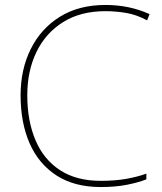

<svg xmlns="http://www.w3.org/2000/svg" viewBox="-20 -744 654 774"><path d="M405 -699Q305 -699 234.5 -655Q164 -611 127 -534.5Q90 -458 90 -360Q90 -257 123 -179Q156 -101 222 -58Q288 -15 386 -15Q444 -15 489 -23Q534 -31 570 -44V-21Q537 -8 491 1Q445 10 386 10Q280 10 208 -36.5Q136 -83 99.5 -166Q63 -249 63 -360Q63 -464 104 -546.5Q145 -629 221.5 -676.5Q298 -724 405 -724Q502 -724 583 -687L573 -662Q530 -685 488 -692Q446 -699 405 -699Z"/></svg>

Font: Noto Sans Bengali UI Thin
Style: Regular
Weight: 100
Designer: Jelle Bosma - Monotype Design Team
Foundry: Monotype Imaging Inc.
Version: Version 2.003; ttfautohint (v1.8.4.7-5d5b)